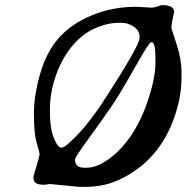

<svg xmlns="http://www.w3.org/2000/svg" viewBox="-20 -729 753 749"><path d="M174.8 -303.2V-289.1Q174.8 -210.4 201.2 -168Q210.4 -152.8 219.7 -152.8Q229 -152.8 248 -169.9Q314.9 -229.5 379.4 -328.1Q524.4 -550.3 524.4 -581.1V-586.4Q524.4 -609.4 502.2 -624.8Q480 -640.1 453.6 -640.1H446.8Q397 -640.1 347.7 -617.4Q298.3 -594.7 259.3 -546.6Q220.2 -498.5 197.5 -432.9Q174.8 -367.2 174.8 -303.2ZM308.1 -74.7H317.9Q359.4 -74.7 408.2 -111.3Q508.3 -186.5 560.1 -346.2Q586.4 -428.7 586.4 -484.9V-502.4Q586.4 -564 572.3 -564H568.8Q561.5 -564 504.2 -462.2Q446.8 -360.4 415 -314Q383.3 -267.6 327.9 -191.4Q272.5 -115.2 272.5 -107.4Q272.5 -74.7 308.1 -74.7ZM511.7 -702.6 571.3 -699.2Q581.5 -699.2 595 -704.1Q608.4 -709 612.8 -709Q659.2 -709 659.2 -682.1Q659.2 -680.7 653.8 -656.5Q648.4 -632.3 648.4 -619.6Q648.4 -619.1 668.2 -558.6Q688 -498 688 -449.2V-423.8Q688 -352.1 660.6 -272.9Q601.6 -102.5 448.2 -29.3Q386.7 0 313.5 0H290L173.8 -11.2Q158.2 -8.3 151.9 -8.3Q110.8 -8.3 110.8 -32.2V-41.5Q110.8 -43 122.6 -82Q134.3 -121.1 134.3 -127.4Q134.3 -133.8 123.3 -171.1Q112.3 -208.5 112.3 -283.7Q112.3 -358.9 137.5 -444.1Q162.6 -529.3 211.2 -583Q259.8 -636.7 339.4 -669.7Q418.9 -702.6 511.7 -702.6Z"/></svg>

Font: Averia Sans Libre
Style: Italic
Weight: 400
Italic angle: -7.90001°
Version: Version 1.002